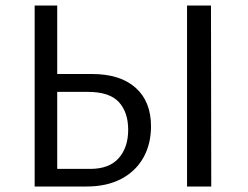

<svg xmlns="http://www.w3.org/2000/svg" viewBox="-20 -678 901 698"><path d="M106 0V-658H188V-64H308Q377 -64 411.5 -103Q446 -142 446 -206Q446 -270 412 -307Q378 -344 299 -344H159V-409H314Q417 -409 473 -359Q529 -309 529 -219Q529 -154 501 -104.5Q473 -55 420.5 -27.5Q368 0 295 0ZM660 0V-658H747L748 0Z"/></svg>

Font: Ysabeau Office Medium
Style: Regular
Weight: 500
Designer: Christian Thalmann (Catharsis Fonts)
Version: Version 2.001;gftools[0.9.30]; featfreeze: tnum,lnum,ss02